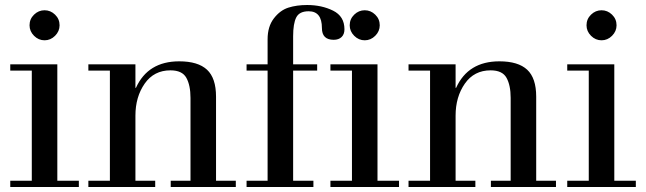

<svg xmlns="http://www.w3.org/2000/svg" viewBox="-20 -747 2581 767"><path d="M107 -25V-465H21V-490H209V-25H295V0H21V-25ZM98 -646Q98 -671 116 -688.5Q134 -706 158 -706Q182 -706 200 -688.5Q218 -671 218 -646Q218 -622 200 -604Q182 -586 158 -586Q134 -586 116 -604Q98 -622 98 -646Z M333 -25H419V-465H333V-490H521V-396H523Q571 -502 696 -502Q771 -502 807 -468.5Q843 -435 843 -361V-25H922V0H662V-25H741V-356Q741 -406 724.5 -436Q708 -466 661 -466Q595 -466 558 -413Q521 -360 521 -285V-25H600V0H333Z M1049 -465H965V-490H1049V-590Q1049 -641 1074 -673.5Q1099 -706 1132 -716.5Q1165 -727 1207 -727Q1265 -727 1310.5 -704.5Q1356 -682 1356 -630Q1356 -610 1344.5 -599Q1333 -588 1313 -588Q1266 -588 1266 -635Q1266 -702 1213 -702Q1176 -702 1163.5 -677.5Q1151 -653 1151 -602V-490H1247V-465H1151V-25H1232V0H965V-25H1049Z M1386 -25V-465H1300V-490H1488V-25H1574V0H1300V-25ZM1377 -646Q1377 -671 1395 -688.5Q1413 -706 1437 -706Q1461 -706 1479 -688.5Q1497 -671 1497 -646Q1497 -622 1479 -604Q1461 -586 1437 -586Q1413 -586 1395 -604Q1377 -622 1377 -646Z M1612 -25H1698V-465H1612V-490H1800V-396H1802Q1850 -502 1975 -502Q2050 -502 2086 -468.5Q2122 -435 2122 -361V-25H2201V0H1941V-25H2020V-356Q2020 -406 2003.5 -436Q1987 -466 1940 -466Q1874 -466 1837 -413Q1800 -360 1800 -285V-25H1879V0H1612Z M2332 -25V-465H2246V-490H2434V-25H2520V0H2246V-25ZM2323 -646Q2323 -671 2341 -688.5Q2359 -706 2383 -706Q2407 -706 2425 -688.5Q2443 -671 2443 -646Q2443 -622 2425 -604Q2407 -586 2383 -586Q2359 -586 2341 -604Q2323 -622 2323 -646Z"/></svg>

Font: Justus
Style: Roman
Weight: 500
Version: Version 001.001